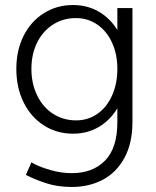

<svg xmlns="http://www.w3.org/2000/svg" viewBox="-20 -532 622 764"><path d="M85 165 83 164 105 114 114 119Q140 133 182 145Q224 157 266 157Q349 157 398 107Q447 57 447 -46V-500H507V-46Q507 38 475 96.5Q443 155 388.5 183.5Q334 212 266 212Q209 212 163.5 197Q118 182 85 165ZM45 -258Q45 -332 74 -389.5Q103 -447 154.5 -479.5Q206 -512 271 -512Q334 -512 383 -479.5Q432 -447 459.5 -389.5Q487 -332 487 -258Q487 -183 459.5 -124.5Q432 -66 383 -33Q334 0 271 0Q206 0 154.5 -33Q103 -66 74 -124.5Q45 -183 45 -258ZM447 -258Q447 -316 426 -362Q405 -408 367.5 -434Q330 -460 282 -460Q231 -460 190.5 -434Q150 -408 127.5 -362Q105 -316 105 -258Q105 -199 128 -152Q151 -105 191.5 -79Q232 -53 283 -53Q330 -53 367.5 -79Q405 -105 426 -152Q447 -199 447 -258Z"/></svg>

Font: Oak Sans Light
Style: Regular
Weight: 400
Designer: Erik Kennedy, Walven
Foundry: Erik Kennedy, Walven
Version: Version 1.100;Glyphs 3.1.2 (3151)